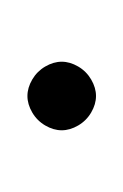

<svg xmlns="http://www.w3.org/2000/svg" viewBox="5 -800 90 140"><g transform="rotate(-90 50.0 -730.0)"><path d="M25 -730Q25 -724 28.5 -718Q32 -712 38 -708.5Q44 -705 50 -705Q56 -705 62 -708.5Q68 -712 71.5 -718Q75 -724 75 -730Q75 -736 71.5 -742Q68 -748 62 -751.5Q56 -755 50 -755Q44 -755 38 -751.5Q32 -748 28.5 -742Q25 -736 25 -730Z"/></g></svg>

Font: Linefont ExtraLight
Style: Regular
Weight: 250
Monospace: yes
Version: Version 3.002;gftools[0.9.33]